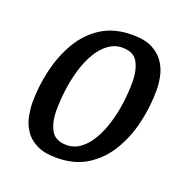

<svg xmlns="http://www.w3.org/2000/svg" viewBox="-104 -628 727 746"><g transform="rotate(20 259.5 -255.0)"><path d="M205 20Q153 20 121 3Q89 -14 72.5 -40.5Q56 -67 50.5 -96.5Q45 -126 45 -150Q45 -217 60.5 -284Q76 -351 108.5 -407Q141 -463 193.5 -496.5Q246 -530 321 -530Q374 -530 405.5 -513Q437 -496 454 -469.5Q471 -443 476.5 -413.5Q482 -384 482 -360Q482 -293 466.5 -225.5Q451 -158 418 -102.5Q385 -47 332.5 -13.5Q280 20 205 20ZM225 -40Q257 -40 282.5 -59Q308 -78 327 -110.5Q346 -143 358.5 -184Q371 -225 377 -269.5Q383 -314 383 -357Q383 -406 365.5 -438Q348 -470 302 -470Q270 -470 244 -451Q218 -432 199 -400Q180 -368 167.5 -327Q155 -286 149 -241Q143 -196 143 -153Q143 -104 161 -72Q179 -40 225 -40Z"/></g></svg>

Font: Sansita Swashed Light
Style: Regular
Weight: 300
Designer: Pablo Cosgaya
Foundry: Omnibus-Type
Version: Version 1.003